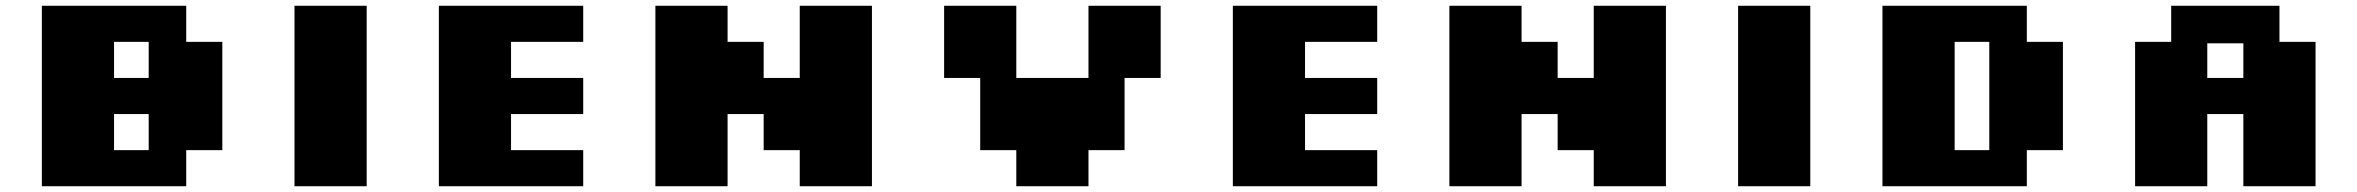

<svg xmlns="http://www.w3.org/2000/svg" viewBox="-20 -645 8165 665"><path d="M125 0V-625H625V-500H750V-125H625V0ZM375 -375H495V-500H375ZM375 -125H495V-250H375Z M1000 0V-625H1250V0Z M1500 0V-625H2000V-500H1750V-375H2000V-250H1750V-125H2000V0Z M2250 0V-625H2500V-500H2625V-375H2750V-625H3000V0H2750V-125H2625V-250H2500V0Z M3500 0V-125H3375V-375H3250V-625H3500V-375H3750V-625H4000V-375H3875V-125H3750V0Z M4250 0V-625H4750V-500H4500V-375H4750V-250H4500V-125H4750V0Z M5000 0V-625H5250V-500H5375V-375H5500V-625H5750V0H5500V-125H5375V-250H5250V0Z M6000 0V-625H6250V0Z M6500 0V-625H7000V-500H7125V-125H7000V0ZM6750 -125H6870V-500H6750Z M7375 0V-500H7500V-625H7875V-500H8000V0H7750V-250H7625V0ZM7625 -375H7750V-495H7625Z"/></svg>

Font: Silkscreen
Style: Bold
Weight: 700
Designer: Jason Kottke
Foundry: Jason Kottke
Version: Version 1.001; ttfautohint (v1.8.4.7-5d5b)